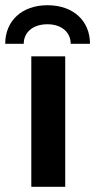

<svg xmlns="http://www.w3.org/2000/svg" viewBox="-61 -716 365 736"><path d="M59 -500V0H189V-500ZM210 -548H284C284 -637 219 -696 121 -696C24 -696 -41 -637 -41 -548H30C30 -593 66 -623 121 -623C174 -623 210 -593 210 -548Z"/></svg>

Font: Goli SemiBold
Style: Regular
Weight: 600
Designer: jaikishan Patel
Foundry: MagicType
Version: Version 1.000;Glyphs 3.2 (3242)